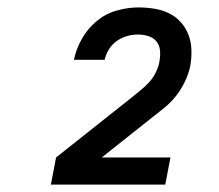

<svg xmlns="http://www.w3.org/2000/svg" viewBox="-20 -801 590 517"><path d="M117 -304 131 -377 334 -538Q346 -548 358.5 -558Q371 -568 381.5 -579.5Q392 -591 399 -605Q406 -619 409 -633V-634Q412 -649 411 -663.5Q410 -678 402 -688.5Q394 -699 380 -703.5Q366 -708 352 -708Q337 -708 322.5 -704Q308 -700 295 -691Q282 -682 273.5 -668.5Q265 -655 262 -640H179Q185 -669 200.5 -696.5Q216 -724 240 -744Q264 -764 294 -772.5Q324 -781 352 -781Q375 -781 396 -777.5Q417 -774 435.5 -765Q454 -756 467.5 -740.5Q481 -725 488 -706Q495 -687 495.5 -665Q496 -643 492 -621Q487 -600 477 -579.5Q467 -559 453 -541.5Q439 -524 421 -509.5Q403 -495 385 -481L254 -377H439L425 -304Z"/></svg>

Font: Lode Dark
Style: Bold Italic
Weight: 700
Italic angle: -11°
Monospace: yes
Designer: Belleve Invis
Foundry: Belleve Invis
Version: Version 29.2.0; ttfautohint (v1.8.3)